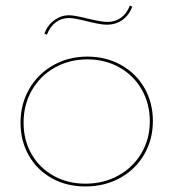

<svg xmlns="http://www.w3.org/2000/svg" viewBox="-20 -667 625 692"><path d="M140 -546Q151 -576 175.5 -594Q200 -612 229 -612Q248 -612 296 -600Q346 -588 367 -588Q395 -588 416 -603Q437 -618 448 -647L457 -643Q445 -612 421 -595Q397 -578 365 -578Q343 -578 295 -590Q247 -602 229 -602Q202 -602 181.5 -587Q161 -572 149 -542ZM54 -225Q54 -292 85.5 -346.5Q117 -401 172 -432Q227 -463 295 -463Q362 -463 416 -433Q470 -403 500.5 -350Q531 -297 531 -231Q531 -164 499.5 -110Q468 -56 412.5 -25.5Q357 5 288 5Q220 5 167 -24.5Q114 -54 84 -106.5Q54 -159 54 -225ZM520 -230Q520 -293 491 -344Q462 -395 410.5 -424Q359 -453 295 -453Q230 -453 177.5 -423.5Q125 -394 95 -342Q65 -290 65 -225Q65 -162 93.5 -112Q122 -62 173 -33.5Q224 -5 288 -5Q353 -5 406 -34Q459 -63 489.5 -114.5Q520 -166 520 -230Z"/></svg>

Font: Ysabeau SC Hairline
Style: Regular
Weight: 100
Designer: Christian Thalmann (Catharsis Fonts)
Version: Version 0.003